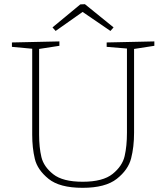

<svg xmlns="http://www.w3.org/2000/svg" viewBox="-20 -891 794 918"><path d="M718 -693V-672L621 -657V-256Q621 -189 607 -134Q593 -79 538.5 -36Q484 7 375 7Q265 7 212 -36Q159 -79 146.5 -131.5Q134 -184 134 -247V-658L37 -667V-688L264 -693V-672L167 -657V-247Q167 -186 178 -140Q189 -94 234.5 -58Q280 -22 375 -22Q472 -22 518.5 -59.5Q565 -97 576 -145Q587 -193 587 -256V-659L490 -667V-688ZM386 -871 523 -760 508 -743 375 -834 246 -743 231 -760 364 -870Z"/></svg>

Font: Bitter Pro ExtraLight
Style: Regular
Weight: 275
Designer: Sol Matas, and Bitter project Authors
Foundry: Sol Matas
Version: Version 1.010